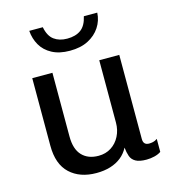

<svg xmlns="http://www.w3.org/2000/svg" viewBox="-111 -824 821 924"><g transform="rotate(-15 300.0 -362.5)"><path d="M256.2 10Q174 10 124.5 -36.1Q75 -82.2 75 -174.5V-511H175.5V-194Q175.5 -130.2 205.4 -98.9Q235.2 -67.5 287.5 -67.5Q323 -67.5 350.4 -85Q377.8 -102.5 393.2 -132.9Q408.8 -163.2 408.8 -200.2V-511H508.5V-92.2Q508.5 -76.2 515.9 -68.9Q523.2 -61.5 537 -61.5Q546.5 -61.5 556.9 -63.8Q567.2 -66 578.2 -73.8V-9Q565.2 0.2 545.4 5.1Q525.5 10 505.5 10Q470.2 10 451.8 -0.4Q433.2 -10.8 426.6 -29.6Q420 -48.5 417.5 -73.2Q403.2 -46 380.2 -27.6Q357.2 -9.2 326 0.4Q294.8 10 256.2 10ZM285.2 -591.5Q232.5 -591.5 196.4 -610.9Q160.2 -630.2 141.6 -662.8Q123 -695.2 120 -734.8H187.5Q196.2 -689.5 222.2 -670.4Q248.2 -651.2 287.5 -651.2Q329.8 -651.2 355.9 -670.4Q382 -689.5 392 -734.8H458.8Q456.8 -695.2 435.4 -662.8Q414 -630.2 376.5 -610.9Q339 -591.5 285.2 -591.5Z"/></g></svg>

Font: Chivo Mono Medium
Style: Regular
Weight: 500
Monospace: yes
Designer: Hector Gatti
Foundry: Omnibus-Type
Version: Version 1.008